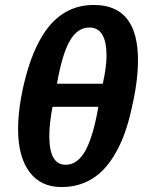

<svg xmlns="http://www.w3.org/2000/svg" viewBox="-20 -745 598 775"><path d="M359 -725Q537 -725 537 -502Q537 -417 512 -310Q488 -199 448 -130Q371 10 228 10Q144 10 98.5 -51.5Q53 -113 53 -224Q53 -308 78 -412Q103 -516 143 -587Q220 -725 359 -725ZM245 -80Q293 -80 324.5 -136.5Q356 -193 377 -314H192Q179 -246 179 -195Q179 -80 245 -80ZM341 -634Q293 -634 262 -580.5Q231 -527 210 -407H395Q410 -476 410 -519Q410 -634 341 -634Z"/></svg>

Font: Libra Sans
Style: Bold Italic
Weight: 700
Italic angle: -12°
Foundry: Context Ltd
Version: Version 1.002